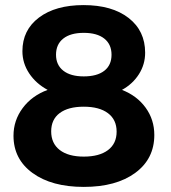

<svg xmlns="http://www.w3.org/2000/svg" viewBox="-20 -727 672 754"><path d="M308 -707Q420 -707 485 -656.5Q550 -606 550 -520Q550 -474 525.5 -435.5Q501 -397 459 -374Q518 -351 552 -304Q586 -257 586 -197Q586 -103 511 -48Q436 7 309 7Q183 7 108 -47.5Q33 -102 33 -194Q33 -254 69 -302.5Q105 -351 167 -374Q121 -399 94.5 -439Q68 -479 68 -526Q68 -609 133 -658Q198 -707 308 -707ZM200 -512Q200 -472 228.5 -449.5Q257 -427 309 -427Q361 -427 389.5 -449Q418 -471 418 -512Q418 -553 389.5 -575.5Q361 -598 309 -598Q257 -598 228.5 -575.5Q200 -553 200 -512ZM404 -282.5Q370 -308 309 -308Q248 -308 214.5 -283Q181 -258 181 -211Q181 -164 214.5 -138Q248 -112 309 -112Q370 -112 404 -137.5Q438 -163 438 -210Q438 -257 404 -282.5Z"/></svg>

Font: Montserrat-Arabic SemiBold
Style: Regular
Weight: 600
Designer: Mohamed Gaber
Foundry: Kief Type Foundry
Version: Version 5.008;PS 005.008;hotconv 1.0.88;makeotf.lib2.5.64775